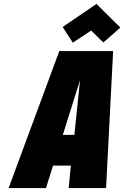

<svg xmlns="http://www.w3.org/2000/svg" viewBox="-20 -961 635 981"><path d="M595 -820 473 -941 300 -823 352 -743 446 -805 508 -744ZM522 0 558 -700H283L24 0H215L251 -115H342L331 0ZM301 -272 389 -552 360 -272Z"/></svg>

Font: Advent Pro Black
Style: Italic
Weight: 900
Italic angle: -12°
Version: Version 3.000